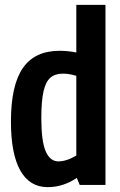

<svg xmlns="http://www.w3.org/2000/svg" viewBox="-20 -760 495 790"><path d="M308 1 296 -28Q240 10 176 10Q102 10 63.5 -58.5Q25 -127 25 -260Q25 -409 74 -480Q123 -551 225 -551Q260 -551 294 -544V-740H414V1ZM294 -120V-448Q277 -453 264 -455Q251 -457 238 -457Q207 -457 187.5 -440.5Q168 -424 159 -384Q150 -344 150 -274Q150 -179 168 -137.5Q186 -96 220 -96Q254 -96 294 -120Z"/></svg>

Font: Georama Semi Condensed SemiBold
Style: Regular
Weight: 600
Width: 4
Designer: Jean-Baptiste Levee
Foundry: Production Type
Version: Version 1.000